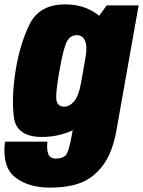

<svg xmlns="http://www.w3.org/2000/svg" viewBox="-56 -621 651 874"><path d="M170.5 233Q255 233 312 211Q369 189 412.5 131.8Q456 74.5 474.5 -30L575 -596.5H429.5L357.5 -496L273 -17.5Q257 77.5 239.8 89.2Q222.5 101 199 101Q184 101 174 94Q164 87 160.5 68.2Q157 49.5 160 24H-33.5Q-47 139 13 186Q73 233 170.5 233ZM135.5 2.5Q222.5 2.5 300.2 -40.5Q378 -83.5 392.5 -166L312.5 -242.5Q303 -186.5 282.2 -161Q261.5 -135.5 236.5 -135.5Q209 -135.5 201.8 -160.5Q194.5 -185.5 214.5 -299Q234.5 -411 250.5 -436Q266.5 -461 294 -461Q319 -461 330.8 -436Q342.5 -411 333 -356.5L438 -423Q452 -506 390 -553.5Q328 -601 241 -601Q123 -601 78.5 -510.2Q34 -419.5 15 -299.5Q-4 -180 7 -88.8Q18 2.5 135.5 2.5Z"/></svg>

Font: Anybody Condensed Black
Style: Italic
Weight: 900
Width: 3
Italic angle: -10°
Version: Version 1.113;gftools[0.9.25]